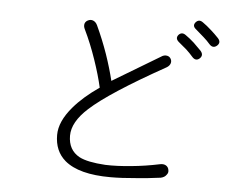

<svg xmlns="http://www.w3.org/2000/svg" viewBox="-52 -844 1104 871"><g transform="rotate(5 500.0 -408.5)"><path d="M447.3 -472.7Q433.6 -529.3 412.1 -591.8Q389.6 -656.2 360.4 -718.8Q353.5 -733.4 340.8 -738.3Q330.1 -742.2 319.3 -737.3Q307.6 -732.4 303.7 -721.7Q299.8 -709 307.6 -694.3Q336.9 -633.8 361.3 -562.5Q384.8 -494.1 397.5 -437.5Q325.2 -387.7 281.2 -335.9Q223.6 -268.6 223.6 -207Q223.6 -133.8 272.5 -91.8Q336.9 -37.1 481.4 -37.1Q533.2 -37.1 595.7 -43Q651.4 -46.9 709 -54.7Q726.6 -58.6 734.4 -70.3Q743.2 -80.1 740.2 -92.8Q738.3 -105.5 727.5 -112.3Q715.8 -119.1 699.2 -115.2Q634.8 -101.6 572.3 -95.7Q505.9 -88.9 453.1 -90.8Q371.1 -95.7 334 -115.2Q282.2 -143.6 282.2 -209Q282.2 -271.5 353.5 -335.9Q442.4 -417 691.4 -555.7Q705.1 -563.5 709 -576.2Q711.9 -586.9 706.1 -596.7Q700.2 -606.4 689.5 -608.4Q675.8 -611.3 662.1 -601.6ZM765.6 -709Q747.1 -722.7 732.4 -707Q718.8 -690.4 737.3 -674.8Q760.7 -655.3 774.4 -643.6Q791 -627.9 802.7 -614.3Q820.3 -593.8 837.9 -609.4Q854.5 -625 838.9 -643.6Q822.3 -661.1 804.7 -677.7Q784.2 -696.3 765.6 -709ZM837.9 -773.4Q819.3 -787.1 804.7 -770.5Q791 -753.9 809.6 -739.3Q833 -719.7 846.7 -707Q864.3 -691.4 875 -678.7Q892.6 -658.2 911.1 -673.8Q928.7 -689.5 912.1 -708Q894.5 -726.6 877.9 -741.2Q856.4 -760.7 837.9 -773.4Z"/></g></svg>

Font: GulimChe
Style: Regular
Weight: 400
Monospace: yes
Version: Version 2.21